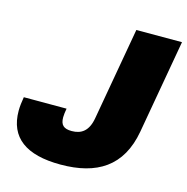

<svg xmlns="http://www.w3.org/2000/svg" viewBox="-104 -787 875 898"><g transform="rotate(15 334.0 -338.0)"><path d="M267 12C442 12 557 -58 588 -234L668 -688H447L368 -240C357 -176 324 -153 277 -153C238 -153 222 -168 222 -205C222 -217 224 -231 227 -248H20C16 -224 13 -202 13 -181C13 -51 100 12 267 12Z"/></g></svg>

Font: Archivo Black
Style: Italic
Weight: 900
Italic angle: -10°
Designer: Hector Gatti
Foundry: Omnibus-Type
Version: Version 2.001